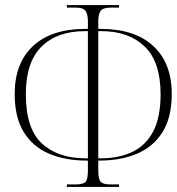

<svg xmlns="http://www.w3.org/2000/svg" viewBox="-20 -736 698 758"><path d="M244 2V-8H280Q309 -8 318 -18.5Q327 -29 327 -62V-102H323Q237 -102 173 -129.5Q109 -157 73.5 -215Q38 -273 38 -365Q38 -487 110.5 -554.5Q183 -622 318 -622H327V-653Q327 -679 318 -692.5Q309 -706 279 -706H244V-716H450V-706H418Q386 -706 377 -692.5Q368 -679 368 -653V-622H377Q512 -622 585 -554.5Q658 -487 658 -365Q658 -273 622 -215Q586 -157 521.5 -129.5Q457 -102 372 -102H368V-62Q368 -29 377.5 -18.5Q387 -8 414 -8H450V2ZM327 -111V-613H315Q206 -613 144 -552Q82 -491 82 -364Q82 -228 145.5 -169.5Q209 -111 318 -111ZM368 -111H377Q450 -111 503 -136.5Q556 -162 585 -217.5Q614 -273 614 -364Q614 -492 551 -552.5Q488 -613 380 -613H368Z"/></svg>

Font: Noto Serif Display Condensed ExtraLight
Style: Regular
Weight: 200
Width: 3
Designer: Monotype Design Team
Foundry: Monotype Imaging Inc.
Version: Version 2.009